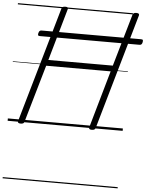

<svg xmlns="http://www.w3.org/2000/svg" viewBox="-85 -1069 1249 1623"><g transform="rotate(5 540.0 -257.5)"><path d="M111 14Q83 14 88 -5L370 -984Q373 -994 380 -998.5Q387 -1003 402 -1003Q431 -1003 424 -984L298 -542H845L973 -984Q976 -994 983 -998.5Q990 -1003 1005 -1003Q1033 -1003 1028 -984L747 -5Q744 5 737 9.5Q730 14 714 14Q687 14 692 -5L831 -492H284L143 -5Q141 5 133.5 9.5Q126 14 111 14ZM208 -737Q196 -737 193.5 -743.5Q191 -750 194 -761Q197 -772 202 -778.5Q207 -785 219 -785H1064Q1078 -785 1079.5 -778Q1081 -771 1079 -761Q1077 -750 1071.5 -743.5Q1066 -737 1054 -737ZM0 478H976V488H0ZM0 -20H976V0H0ZM0 -505H976V-500H0ZM0 -998H976V-988H0Z"/></g></svg>

Font: Playwrite AU SA Guides
Style: Regular
Weight: 400
Designer: Veronika Burian, José Scaglione
Foundry: TypeTogether
Version: Version 1.003